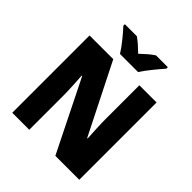

<svg xmlns="http://www.w3.org/2000/svg" viewBox="-245 -1091 1254 1254"><g transform="rotate(45 382.0 -464.5)"><path d="M299 -769H466C493 -812 549 -879 581 -915V-929H472C441 -909 415 -885 382 -854C350 -885 325 -908 295 -929H184V-915C218 -879 274 -811 299 -769ZM692 0V-714H533V-402C533 -354 537 -282 540 -229H536L292 -714H73V0H230V-313C230 -363 226 -437 222 -493H226L471 0Z"/></g></svg>

Font: Noto Sans Bengali SemiCondensed ExtraBold
Style: Regular
Weight: 800
Width: 4
Designer: Joana Ranito - Universal Thirst; Jelle Bosma - Monotype Design Team
Foundry: Universal Thirst ehf.
Version: Version 3.000